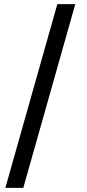

<svg xmlns="http://www.w3.org/2000/svg" viewBox="-20 -760 420 931"><path d="M6 151 258 -740H345L93 151Z"/></svg>

Font: IBM Plex Sans Cond Medm
Style: Regular
Weight: 500
Width: 3
Designer: Mike Abbink, Paul van der Laan, Pieter van Rosmalen
Foundry: Bold Monday
Version: Version 1.3